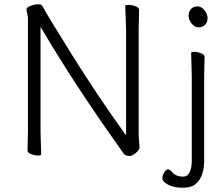

<svg xmlns="http://www.w3.org/2000/svg" viewBox="-20 -723 1044 900"><path d="M878 -613Q864 -631 864 -649.5Q864 -668 875 -680.5Q886 -693 905.5 -693Q925 -693 939 -674.5Q953 -656 953 -637.5Q953 -619 941.5 -607Q930 -595 911 -595Q892 -595 878 -613ZM939 -457 937 -364V30Q937 103 900 137Q879 157 836.5 157Q794 157 767.5 142.5Q741 128 741 113.5Q741 99 750 85Q759 71 767.5 71Q776 71 785 82Q803 105 839 105Q859 105 869 84Q879 63 879 31V-364L876 -475Q876 -480 891 -480Q906 -480 922.5 -473.5Q939 -467 939 -457ZM785 82ZM111 -641 104 -678Q104 -689 124.5 -696Q145 -703 155 -703Q165 -703 169.5 -702Q174 -701 178 -696Q203 -649 320.5 -461Q438 -273 562 -101L571 -89V-589L567 -695Q567 -700 583 -700Q599 -700 615.5 -693.5Q632 -687 632 -677L630 -588V-87L634 -32Q634 -24 626 -15Q605 8 586 8Q567 8 558 -5Q549 -18 524 -54Q332 -324 179 -582L170 -597V-105L173 1Q173 6 158 6Q143 6 126 -0.5Q109 -7 109 -17L111 -106Z"/></svg>

Font: LXGW WenKai Lite Light
Style: Regular
Weight: 300
Designer: LXGW / Fontworks Inc.
Foundry: LXGW / Fontworks Inc.
Version: Version 1.511; March 25, 2025